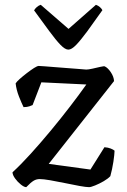

<svg xmlns="http://www.w3.org/2000/svg" viewBox="-20 -772 522 792"><path d="M88.3 0Q79.7 0 66.4 -10.5Q53 -21 42.4 -35.6Q31.8 -50.2 31.6 -61.3Q66.1 -92.9 106.8 -137.8Q147.5 -182.7 189.5 -233.3Q231.5 -283.9 269.4 -333.3Q307.3 -382.7 336.2 -423.5L150.6 -432.4L114.5 -338.6Q110.7 -336.6 101 -333.4Q91.3 -330.1 77.2 -330.1Q69.4 -345.8 58.4 -373.4Q47.5 -401.1 44.5 -428Q48.7 -435 61.6 -446.5Q74.5 -458 90.8 -470.5Q107 -482.9 120.4 -491.5Q133.8 -500 139.8 -500Q144.8 -500 163.7 -498.5Q182.5 -497 208 -495Q233.4 -493 259.6 -491Q285.9 -489 306.6 -487.4Q327.4 -485.8 335.7 -485Q344.7 -485 361.9 -488.9Q379.1 -492.8 394.3 -496.3Q409.5 -499.8 412.5 -498Q425 -492.2 437.3 -473.8Q449.6 -455.4 450.4 -437.5L181 -96L353 -72.6L410.8 -164.7Q425.6 -163.7 436.7 -159.3Q447.8 -154.9 452.6 -150.4Q452.4 -143.5 451.2 -131.6Q450.1 -119.7 447.7 -104.6Q445.4 -89.6 442.2 -74.4Q439.1 -59.3 435.1 -45.3Q425.8 -35.2 408 -24.7Q390.1 -14.3 372.6 -7.2Q355.1 0 347.4 0Q335.6 0 308.2 -4.9Q280.8 -9.8 248.3 -16.7Q215.8 -23.5 187.3 -28.4Q158.8 -33.3 143.8 -33.3Q130.1 -33.3 118.6 -26.4Q107 -19.5 88.3 0ZM261.9 -567.3Q248.6 -567.3 229.3 -587.2Q210.1 -607.2 183.2 -643.7Q156.2 -680.3 120.6 -729.2Q124 -735.9 131.8 -742.8Q139.7 -749.7 148.1 -752.2L262.7 -652.8L375.7 -752.2Q384.9 -749 392 -742.8Q399.1 -736.6 402.4 -730Q366.6 -679.1 339.7 -642.5Q312.7 -606 294 -586.6Q275.2 -567.3 261.9 -567.3Z"/></svg>

Font: Texturina Medium
Style: Regular
Weight: 500
Designer: Guillermo Torres Carreño
Foundry: Omnibus-Type
Version: Version 1.003